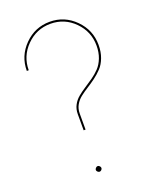

<svg xmlns="http://www.w3.org/2000/svg" viewBox="-130 -753 662 830"><g transform="rotate(-20 200.5 -337.5)"><path d="M169.9 -8.8Q169.9 -13.2 174.1 -17.6Q178.2 -22 183.1 -22Q187.5 -22 191.7 -17.8Q195.8 -13.7 195.8 -8.8Q195.8 -4.4 191.9 -0.2Q188 3.9 183.1 3.9Q178.7 3.9 174.3 0Q169.9 -3.9 169.9 -8.8ZM179.2 -262.2Q179.2 -285.2 189 -303.5Q198.7 -321.8 214.4 -334.7Q230 -347.7 249 -359.9Q268.1 -372.1 287.1 -385.5Q306.2 -398.9 321.8 -415.3Q337.4 -431.6 347.2 -456.8Q356.9 -481.9 356.9 -513.2Q356.9 -577.6 311.3 -623.8Q265.6 -669.9 201.2 -669.9Q136.7 -669.9 90.8 -623.8Q44.9 -577.6 44.9 -513.2H36.1Q36.1 -581.5 84.7 -630.4Q133.3 -679.2 201.2 -679.2Q269 -679.2 317.6 -630.4Q366.2 -581.5 366.2 -513.2Q366.2 -480.5 356.4 -454.6Q346.7 -428.7 330.8 -411.9Q314.9 -395 296.1 -381.1Q277.3 -367.2 258.3 -355.2Q239.3 -343.3 223.4 -330.8Q207.5 -318.4 197.8 -301Q188 -283.7 188 -262.2V-188H179.2Z"/></g></svg>

Font: Rawengulk
Style: Ultralight
Weight: 200
Version: Version 0.92